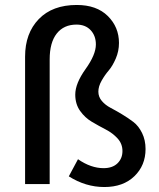

<svg xmlns="http://www.w3.org/2000/svg" viewBox="-20 -741 640 773"><path d="M400 12Q325 12 257 -31L294 -100Q346 -64 397 -64Q433 -64 453 -83.5Q473 -103 473 -133Q473 -162 453.5 -183.5Q434 -205 406 -219.5Q378 -234 350 -250.5Q322 -267 302.5 -294.5Q283 -322 283 -360Q283 -405 324.5 -463Q366 -521 366 -562Q366 -597 345 -619.5Q324 -642 288 -642Q237 -642 208.5 -606Q180 -570 180 -502V0H81V-513Q81 -607 136 -664Q191 -721 289 -721Q369 -721 414 -676.5Q459 -632 459 -568Q459 -535 446 -505Q433 -475 417.5 -457Q402 -439 389 -416Q376 -393 376 -372Q376 -351 390 -334.5Q404 -318 425 -307Q446 -296 471 -281Q496 -266 517 -250Q538 -234 552 -205.5Q566 -177 566 -141Q566 -75 521 -31.5Q476 12 400 12Z"/></svg>

Font: TypoPRO Source Code Pro
Style: Regular
Weight: 500
Monospace: yes
Designer: Paul D. Hunt, Teo Tuominen
Foundry: Adobe Systems Incorporated
Version: Version 2.010;PS 1.0;hotconv 1.0.84;makeotf.lib2.5.63406